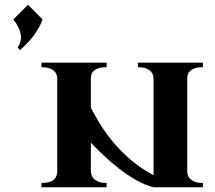

<svg xmlns="http://www.w3.org/2000/svg" viewBox="-20 -789 904 809"><path d="M54.2 -589.8Q64 -602.5 66.9 -616.9Q69.8 -631.3 66.9 -646.5Q64 -661.6 55.9 -677Q47.9 -692.4 36.1 -707L98.1 -769L159.2 -707Q149.4 -677.7 125 -643.3Q100.6 -608.9 64 -578.1ZM429.2 0H154.8V-18.1Q175.3 -18.1 188.2 -22.2Q201.2 -26.4 208.5 -33.4Q215.8 -40.5 218.5 -49.6Q221.2 -58.6 221.2 -68.8V-458Q221.2 -465.3 218.5 -473.9Q215.8 -482.4 208.5 -489.5Q201.2 -496.6 188.2 -501.2Q175.3 -505.9 154.8 -505.9V-524.9H429.2V-505.9Q409.7 -505.9 396.7 -502Q383.8 -498 376.2 -491.7Q368.7 -485.4 365.7 -476.8Q362.8 -468.3 362.8 -459V-335Q379.9 -301.3 403.8 -262.9Q427.7 -224.6 460 -186.5Q492.2 -148.4 533.7 -113.3Q575.2 -78.1 627 -50.8V-455.1Q627 -462.4 624.8 -471.4Q622.6 -480.5 615.5 -488Q608.4 -495.6 595.5 -500.7Q582.5 -505.9 561 -505.9V-524.9H835V-505.9Q815.4 -505.9 802.7 -502Q790 -498 782.5 -491.7Q774.9 -485.4 772 -476.8Q769 -468.3 769 -459V-65.9Q769 -58.6 771.7 -50.3Q774.4 -42 781.7 -34.9Q789.1 -27.8 801.8 -22.9Q814.5 -18.1 835 -18.1V0H627Q591.3 -8.8 554.4 -29.8Q517.6 -50.8 483.2 -77.4Q448.7 -104 417.7 -133.3Q386.7 -162.6 362.8 -188V-68.8Q362.8 -61.5 365.2 -52.7Q367.7 -43.9 374.8 -36.4Q381.8 -28.8 394.8 -23.4Q407.7 -18.1 429.2 -18.1Z"/></svg>

Font: Uncial Antiqua
Style: Regular
Weight: 400
Version: Version 1.000